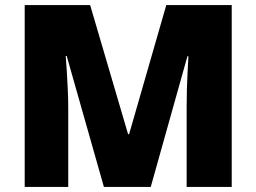

<svg xmlns="http://www.w3.org/2000/svg" viewBox="-20 -734 1007 754"><path d="M388 0 242 -514H238Q240 -494 242 -460Q244 -426 246 -386.5Q248 -347 248 -310V0H77V-714H334L483 -207H487L633 -714H890V0H713V-313Q713 -347 714 -385.5Q715 -424 717 -458.5Q719 -493 720 -513H716L572 0Z"/></svg>

Font: Noto Sans Georgian Black
Style: Regular
Weight: 900
Designer: Monotype Design Team, Akaki Razmadze
Foundry: Google LLC
Version: Version 2.005; ttfautohint (v1.8.4.7-5d5b)